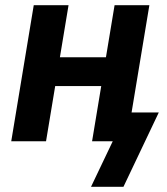

<svg xmlns="http://www.w3.org/2000/svg" viewBox="-20 -540 640 734"><path d="M328 174 411 0H332L367 -211H191L156 0H23L109 -520H242L209 -321H385L418 -520H551L483 -110H587L452 174Z"/></svg>

Font: Iosevka Aile Extrabold
Style: Italic
Weight: 800
Italic angle: -9°
Designer: Belleve Invis
Foundry: Belleve Invis
Version: Version 31.1.0; ttfautohint (v1.8.4)